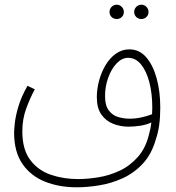

<svg xmlns="http://www.w3.org/2000/svg" viewBox="-20 -609 749 817"><path d="M306 188Q232 188 171.5 164Q111 140 75.5 88.5Q40 37 40 -45Q40 -56 43 -85Q46 -114 58 -155Q70 -196 97 -244L128 -229Q108 -192 91.5 -147Q75 -102 75 -50Q75 27 108.5 71.5Q142 116 196 134.5Q250 153 312 153Q352 153 398.5 145.5Q445 138 489 117.5Q533 97 567 58.5Q601 20 615 -41Q621 -61 624 -88Q603 -78 577 -74Q551 -70 526 -70Q493 -70 462 -82Q431 -94 411.5 -121.5Q392 -149 392 -195Q392 -230 401.5 -265.5Q411 -301 429 -331.5Q447 -362 473 -380.5Q499 -399 530 -399Q573 -399 602 -365.5Q631 -332 646.5 -276Q662 -220 662 -151Q662 -71 644 -19Q626 46 588.5 86.5Q551 127 503 149Q455 171 403.5 179.5Q352 188 306 188ZM427 -200Q427 -160 443 -139Q459 -118 483 -111Q507 -104 531 -104Q557 -104 582 -109.5Q607 -115 627 -123Q628 -137 628 -151Q628 -211 615.5 -259Q603 -307 580 -335Q557 -363 525 -363Q499 -363 476.5 -339.5Q454 -316 440.5 -278.5Q427 -241 427 -200ZM582 -528Q569 -528 560 -536.5Q551 -545 551 -558Q551 -571 560 -580Q569 -589 582 -589Q594 -589 603 -580Q612 -571 612 -558Q612 -545 603 -536.5Q594 -528 582 -528ZM477 -528Q464 -528 455 -536.5Q446 -545 446 -558Q446 -571 455 -580Q464 -589 477 -589Q489 -589 498 -580Q507 -571 507 -558Q507 -545 498 -536.5Q489 -528 477 -528Z"/></svg>

Font: Noto Sans Arabic Cond ExtLt
Style: Regular
Weight: 200
Width: 3
Designer: Monotype Design Team, Nadine Chahine, Nizar Qandah and Khaled Hosny
Foundry: Monotype Imaging Inc.
Version: Version 2.012; ttfautohint (v1.8.4.7-5d5b)